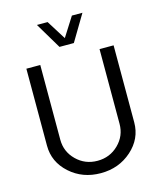

<svg xmlns="http://www.w3.org/2000/svg" viewBox="-143 -1102 1016 1214"><g transform="rotate(-15 365.0 -495.0)"><path d="M318 -829H412L514 -1000H445L365 -874L286 -1000H216ZM365 10C444.3 10 511.8 -14.8 567.5 -64.5C623.2 -114.2 651 -174.7 651 -246V-750H559V-261C559 -208.3 540.2 -163.5 502.5 -126.5C464.8 -89.5 419 -71 365 -71C311 -71 265.2 -89.5 227.5 -126.5C189.8 -163.5 171 -208.3 171 -261V-750H80V-246C80 -174.7 107.7 -114.2 163 -64.5C218.3 -14.8 285.7 10 365 10Z"/></g></svg>

Font: Orkney
Style: Regular
Weight: 400
Designer: Samuel Oakes and Alfredo Marco Pradil
Foundry: Alfredo Marco Pradil
Version: 1.0; ttfautohint (v1.5)